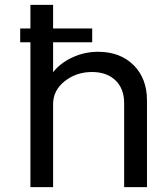

<svg xmlns="http://www.w3.org/2000/svg" viewBox="-20 -769 667 789"><path d="M382.8 -556.2Q473.6 -556.2 528.8 -501.5Q584 -446.8 584 -356V0H490.2V-345.2Q490.2 -404.3 454.6 -438.7Q418.9 -473.1 357.9 -473.1Q293.9 -473.1 246.1 -435.5Q198.2 -397.9 198.2 -340.8V0H105V-595.2H63V-651.9H105V-749H198.2V-651.9H358.9V-595.2H198.2V-472.2Q228 -510.3 277.8 -533.2Q327.6 -556.2 382.8 -556.2Z"/></svg>

Font: Oakes Grotesk
Style: Regular
Weight: 400
Designer: Samuel Oakes
Foundry: Samuel Oakes
Version: Version 1.0 | wf-rip DC20170320